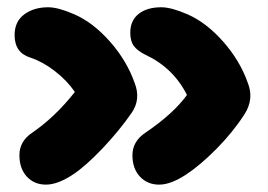

<svg xmlns="http://www.w3.org/2000/svg" viewBox="-20 -559 735 526"><path d="M33.2 -133.8Q33.2 -172.4 68.8 -195.8Q131.3 -238.8 185.1 -307.1Q163.6 -338.4 130.6 -364Q97.7 -389.6 64 -400.9Q20 -414.1 20 -462.9Q20 -500 46.4 -519.5Q72.8 -539.1 111.8 -539.1Q139.2 -539.1 183.1 -520Q234.9 -497.6 281.2 -445.1Q327.6 -392.6 349.1 -331.1Q366.2 -287.1 340.8 -250Q306.6 -200.7 260.7 -152.3Q214.8 -104 180.2 -81.1Q138.2 -53.2 106 -53.2Q73.7 -53.2 53.5 -75.2Q33.2 -97.2 33.2 -133.8ZM342.8 -133.8Q342.8 -171.9 378.9 -195.8Q455.1 -247.6 492.2 -298.8Q454.6 -373.5 377.9 -409.2Q356.4 -419.9 346.7 -433.1Q336.9 -446.3 336.9 -469.2Q336.9 -502.9 359.9 -521Q382.8 -539.1 421.9 -539.1Q449.2 -539.1 493.2 -520Q544.9 -497.6 591.3 -445.1Q637.7 -392.6 659.2 -331.1Q676.3 -287.6 649.9 -246.1Q618.2 -196.8 573.2 -151.4Q528.3 -106 490.2 -81.1Q448.2 -53.2 416 -53.2Q383.8 -53.2 363.3 -75.2Q342.8 -97.2 342.8 -133.8Z"/></svg>

Font: Shantell Sans Irregular Bouncy
Style: Regular
Weight: 800
Designer: Stephen Nixon, Anya Danilova, Shantell Martin
Foundry: Arrow Type
Version: Version 1.006;[9816181b4]